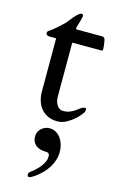

<svg xmlns="http://www.w3.org/2000/svg" viewBox="-127 -572 565 934"><g transform="rotate(15 155.5 -104.5)"><path d="M73.7 -373.5H39.6Q31.7 -373.5 27.1 -377.4Q22.5 -381.3 22 -386.2Q22 -388.7 23.2 -392.1Q24.4 -395.5 26.4 -397Q45.9 -409.7 63.2 -425.3Q80.6 -440.9 97.2 -456.1Q102.1 -461.4 110.4 -472.2Q118.7 -482.9 127.7 -493.4Q136.7 -503.9 146.2 -512.5Q155.8 -521 163.1 -521Q171.4 -521 171.4 -512.2Q171.4 -508.8 169.7 -501.5Q168 -494.1 165.5 -485.4Q163.1 -476.6 160.2 -466.8Q157.2 -457 154.8 -448.2Q154.8 -444.8 155.8 -443.1Q156.7 -441.4 160.2 -440.9H284.7Q293.5 -440.9 297.1 -437.7Q300.8 -434.6 302.2 -429.7Q303.2 -427.2 304.2 -420.9Q305.2 -414.6 306.2 -407.2Q307.1 -399.9 307.9 -392.1Q308.6 -384.3 308.6 -378.4Q308.6 -373.5 302.2 -373.5H154.8V-101.6Q154.8 -85.9 158.7 -74.7Q162.6 -63.5 168.5 -55.9Q174.3 -48.3 181.4 -44.7Q188.5 -41 195.8 -41Q217.8 -41 232.2 -47.4Q246.6 -53.7 257.6 -61.5Q268.6 -69.3 277.6 -76.2Q286.6 -83 297.4 -83Q303.7 -83 303.7 -77.6Q303.7 -70.8 302.7 -66.9Q301.8 -63 299.3 -60.1Q298.3 -58.6 289.1 -46.6Q279.8 -34.7 263.9 -21Q248 -7.3 227.1 3.9Q206.1 15.1 182.1 15.1Q155.3 15.1 134.5 5.1Q113.8 -4.9 100.3 -21.5Q86.9 -38.1 80.3 -59.6Q73.7 -81.1 73.7 -103.5ZM111.8 299.3Q111.8 295.4 114.7 291.7Q117.7 288.1 121.6 285.2Q125.5 282.2 129.2 279.8Q132.8 277.3 134.8 275.4Q143.1 268.1 152.3 258.8Q161.6 249.5 169.2 238.8Q176.8 228 181.9 216.6Q187 205.1 187 192.4Q187 189.5 186.8 186Q186.5 182.6 184.8 179.4Q183.1 176.3 179.4 174.3Q175.8 172.4 168.9 172.4Q154.8 172.4 142.1 169.2Q129.4 166 119.6 159.2Q109.9 152.3 104 140.9Q98.1 129.4 98.1 112.3Q98.1 100.6 103 90.6Q107.9 80.6 116 73.2Q124 65.9 134.5 61.5Q145 57.1 155.8 57.1Q175.3 57.1 189.9 65.9Q204.6 74.7 214.4 88.9Q224.1 103 229 120.4Q233.9 137.7 233.9 154.3Q233.9 176.8 227.5 197Q221.2 217.3 210 235.4Q198.7 253.4 183.3 269Q168 284.7 149.4 297.9Q142.6 302.7 134.3 307.6Q126 312.5 119.1 312.5Q114.3 312.5 113 307.9Q111.8 303.2 111.8 299.3Z"/></g></svg>

Font: Kurinto Book Core
Style: Regular
Weight: 400
Designer: Kurinto was developed by Clint Goss from a range of fonts that are compatible with the SIL Open Font License Version 1.1
Foundry: Clinton F. Goss
Version: Version 2.196; July 25, 2020